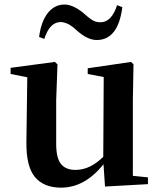

<svg xmlns="http://www.w3.org/2000/svg" viewBox="-20 -821 712 856"><path d="M502 -797.9 525.4 -789.1Q506.8 -642.6 411.1 -642.6Q374 -642.6 331.1 -677.7Q329.1 -679.7 318.8 -688.5Q308.6 -697.3 305.7 -699.7Q302.7 -702.1 293.9 -708Q285.2 -713.9 279.8 -715.8Q274.4 -717.8 266.6 -720.2Q258.8 -722.7 251 -722.7Q201.2 -722.7 177.7 -647.5L154.3 -656.2Q163.1 -724.6 192.9 -762.7Q222.7 -800.8 267.6 -800.8Q303.7 -800.8 348.6 -765.6Q363.3 -752.9 367.7 -749Q372.1 -745.1 384.3 -736.3Q396.5 -727.5 406.7 -724.6Q417 -721.7 427.7 -721.7Q477.5 -721.7 502 -797.9ZM572.3 -37.1 639.6 -30.3V0L448.2 10.7L441.4 -88.9Q358.4 15.6 252 15.6Q175.8 15.6 136.2 -31.2Q96.7 -78.1 97.7 -186.5L101.6 -476.6L27.3 -491.2V-518.6L224.6 -544.9L236.3 -534.2L230.5 -374V-179.7Q230.5 -116.2 252 -89.8Q273.4 -63.5 316.4 -63.5Q381.8 -63.5 440.4 -122.1L442.4 -477.5L371.1 -491.2V-516.6L564.5 -544.9L575.2 -534.2L572.3 -374Z"/></svg>

Font: GenYoMin TW TTF Bold
Style: Regular
Weight: 700
Version: Version 1.300